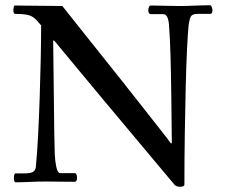

<svg xmlns="http://www.w3.org/2000/svg" viewBox="-20 -694 860 733"><path d="M647 12Q647 12 625 -14Q603 -40 565.5 -85Q528 -130 480 -187Q432 -244 380.5 -306Q329 -368 279 -428Q229 -488 187 -539H183Q185 -395 186 -286Q187 -177 189 -106Q190 -80 195 -56.5Q200 -33 210 -33H265Q270 -33 272 -27.5Q274 -22 274 -15Q274 0 265 0Q228 0 204 -0.5Q180 -1 159 -1Q125 -1 93 0.5Q61 2 40 2Q36 2 34.5 -3.5Q33 -9 33 -15Q33 -21 34.5 -26.5Q36 -32 40 -32H73Q95 -32 105.5 -37.5Q116 -43 117 -59Q122 -110 125.5 -178Q129 -246 131.5 -321Q134 -396 135.5 -467.5Q137 -539 137 -597L130 -605Q118 -620 107.5 -627.5Q97 -635 81.5 -638Q66 -641 37 -641Q34 -641 32.5 -645.5Q31 -650 31 -655Q31 -661 32.5 -667Q34 -673 37 -673Q50 -673 73.5 -672.5Q97 -672 124.5 -672Q152 -672 177 -671.5Q202 -671 218 -671Q218 -671 237.5 -646.5Q257 -622 289.5 -581Q322 -540 362.5 -489.5Q403 -439 445 -386Q487 -333 525 -284.5Q563 -236 591.5 -200Q620 -164 632 -147H636Q635 -240 634 -325Q633 -410 631 -480.5Q629 -551 625 -600Q622 -640 603 -640H555Q551 -640 548.5 -644.5Q546 -649 546 -654Q546 -660 548.5 -666.5Q551 -673 555 -673Q577 -673 608 -672Q639 -671 664 -671Q692 -671 724 -672.5Q756 -674 782 -674Q786 -674 788.5 -667Q791 -660 791 -654Q791 -641 782 -641H735Q714 -641 708.5 -631Q703 -621 700 -596Q697 -568 694 -506.5Q691 -445 689 -361.5Q687 -278 685.5 -182Q684 -86 684 12Q682 19 668 19Q654 19 647 12Z"/></svg>

Font: Sedan SC
Style: Regular
Weight: 400
Designer: Sebastian Salazar
Foundry: Sebastian Salazar
Version: Version 1.100; ttfautohint (v1.8.4.7-5d5b)